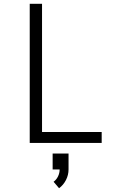

<svg xmlns="http://www.w3.org/2000/svg" viewBox="-20 -755 640 1014"><path d="M137 0V-735H202V-58H517V0ZM292 239 263 205Q278 194 286.5 176.5Q295 159 295 140H258V56H342V140Q342 169 328.5 195.5Q315 222 292 239Z"/></svg>

Font: Iosevka SS04 Light Extended
Style: Regular
Weight: 300
Width: 7
Monospace: yes
Designer: Belleve Invis
Foundry: Belleve Invis
Version: Version 19.0.0; ttfautohint (v1.8.4)